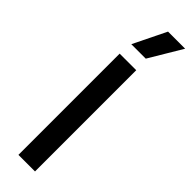

<svg xmlns="http://www.w3.org/2000/svg" viewBox="-276 -800 798 798"><g transform="rotate(45 123.0 -401.0)"><path d="M68 0V-595H165.5V0ZM74.5 -657 145.5 -802H246L159.5 -657Z"/></g></svg>

Font: Encode Sans SC Condensed Medium
Style: Regular
Weight: 500
Width: 3
Designer: Multiple Designers
Foundry: Impallari Type
Version: Version 3.002